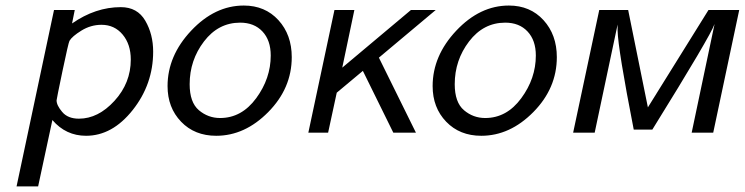

<svg xmlns="http://www.w3.org/2000/svg" viewBox="-20 -481 2700 696"><path d="M40 194.8 175.8 -444.8H251L241.2 -396Q326.2 -455.1 418 -455.1Q478 -455.1 506.6 -406Q535.2 -356.9 535.2 -293.9Q535.2 -175.8 461.2 -82.3Q387.2 11.2 292 11.2Q218.8 11.2 169.9 -45.9L118.2 194.8ZM185.1 -117.2Q185.1 -99.1 205.6 -75Q226.1 -50.8 266.1 -50.8Q335.9 -50.8 395 -115.5Q454.1 -180.2 454.1 -265.1Q454.1 -320.3 424.6 -355.7Q395 -391.1 348.1 -391.1Q309.1 -391.1 275.1 -370.1Q241.2 -349.1 231.9 -333Q228 -326.2 206.5 -223.6Q185.1 -121.1 185.1 -117.2Z M587.4 -168.9Q587.4 -278.8 673.1 -369.9Q758.8 -460.9 863.8 -460.9Q940.9 -460.9 989.3 -408Q1037.6 -355 1037.6 -273.9Q1037.6 -161.1 952.6 -75Q867.7 11.2 763.7 11.2Q685.5 11.2 636.5 -39.8Q587.4 -90.8 587.4 -168.9ZM667.5 -175.8Q667.5 -109.9 700.9 -81.5Q734.4 -53.2 777.8 -53.2Q856 -53.2 908.7 -125Q961.4 -196.8 961.4 -279.8Q961.4 -335 931.4 -366.9Q901.4 -398.9 850.6 -398.9Q771.5 -398.9 719.5 -330.8Q667.5 -262.7 667.5 -175.8Z M1097.7 0 1192.4 -444.8H1264.6L1220.7 -235.8L1469.7 -444.8H1559.6L1353.5 -272L1487.8 0H1405.8L1295.4 -224.1L1200.7 -145L1169.4 0Z M1548.3 -168.9Q1548.3 -278.8 1634 -369.9Q1719.7 -460.9 1824.7 -460.9Q1901.9 -460.9 1950.2 -408Q1998.5 -355 1998.5 -273.9Q1998.5 -161.1 1913.6 -75Q1828.6 11.2 1724.6 11.2Q1646.5 11.2 1597.4 -39.8Q1548.3 -90.8 1548.3 -168.9ZM1628.4 -175.8Q1628.4 -109.9 1661.9 -81.5Q1695.3 -53.2 1738.8 -53.2Q1816.9 -53.2 1869.6 -125Q1922.4 -196.8 1922.4 -279.8Q1922.4 -335 1892.3 -366.9Q1862.3 -398.9 1811.5 -398.9Q1732.4 -398.9 1680.4 -330.8Q1628.4 -262.7 1628.4 -175.8Z M2057.6 0 2152.3 -444.8H2257.3V-443.8L2328.6 -91.8L2548.3 -444.8H2659.7L2565.4 0H2487.3L2570.3 -394Q2556.2 -352.1 2344.7 -11.2H2277.3Q2220.2 -303.2 2218.8 -370.1V-392.1L2135.7 0Z"/></svg>

Font: CMU Sans Serif
Style: Oblique
Weight: 500
Italic angle: -12°
Version: Version 0.7.0